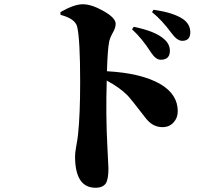

<svg xmlns="http://www.w3.org/2000/svg" viewBox="-20 -826 1040 903"><path d="M609 -700Q712 -679 753 -641Q779 -618 779 -587Q779 -545 736 -545Q713 -545 691 -578Q647 -647 601 -688ZM264 -769Q329 -806 369 -806Q411 -806 467 -774Q524 -742 524 -714Q524 -696 511 -673Q496 -646 493 -628Q486 -592 483 -491Q646 -482 735 -430Q816 -382 816 -303Q816 -272 797 -251Q777 -228 744 -228Q697 -228 664 -272Q594 -363 579 -378Q542 -415 482 -447Q477 -284 485 -137L490 -34Q490 16 478 36Q464 57 429 57Q333 57 333 -91Q333 -107 338 -135Q345 -173 347 -193Q357 -287 357 -439Q357 -641 343 -700Q334 -738 265 -756ZM702 -780Q796 -767 841 -736Q875 -712 875 -674Q875 -634 837 -634Q813 -634 786 -671Q742 -731 695 -769Z"/></svg>

Font: Source Han Serif CN Heavy
Style: Regular
Weight: 900
Designer: Ryoko NISHIZUKA  (kana & ideographs); Frank Grießhammer (Latin, Greek & Cyrillic); Wenlong ZHANG  (bopomofo); Sandoll Co
Foundry: Adobe Systems Incorporated
Version: Version 1.000;PS 1;hotconv 16.6.53;makeotf.lib2.5.65590